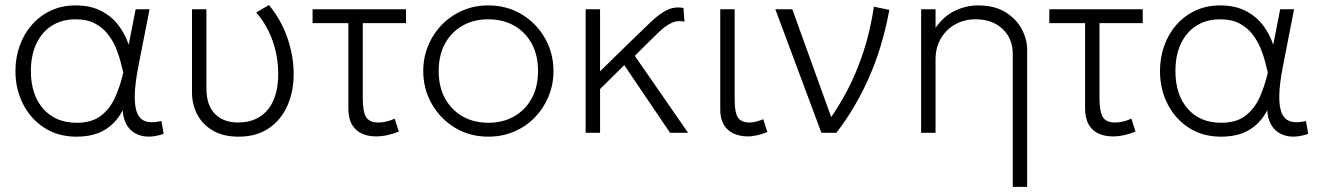

<svg xmlns="http://www.w3.org/2000/svg" viewBox="-20 -516 5143 746"><path d="M277 15Q205 15 151.8 -19.8Q98.5 -54.5 69.2 -112.5Q40 -170.5 40 -240Q40 -292 56.5 -338.2Q73 -384.5 104 -419.8Q135 -455 178 -475Q221 -495 274 -495Q331 -495 372.2 -474Q413.5 -453 440 -418.2Q466.5 -383.5 480 -342L507 -480H561L518 -260Q504 -189 503.5 -143.2Q503 -97.5 514.5 -73.5Q526 -49.5 549.5 -43.5Q573 -37.5 607 -46L616 4Q571 19.5 535.8 12.8Q500.5 6 479.8 -20Q459 -46 457 -88Q431.5 -38.5 387.8 -11.8Q344 15 277 15ZM278 -39Q336.5 -39 371.8 -66Q407 -93 427 -137.2Q447 -181.5 459 -234Q455 -249.5 448.8 -274.8Q442.5 -300 430.8 -328.8Q419 -357.5 399.2 -383Q379.5 -408.5 349 -424.8Q318.5 -441 274 -441Q221 -441 182 -416.5Q143 -392 121.5 -346.8Q100 -301.5 100 -240Q100 -148 147.8 -93.5Q195.5 -39 278 -39Z M907 15Q847 15 806.8 -8.8Q766.5 -32.5 746.2 -71.5Q726 -110.5 726 -157V-480H782V-174Q782 -106 815.5 -73Q849 -40 906 -40Q946 -40.5 975.2 -54.5Q1004.5 -68.5 1023.5 -93.5Q1042.5 -118.5 1051.8 -152.8Q1061 -187 1061 -228Q1061 -272.5 1051.5 -315Q1042 -357.5 1023 -396.2Q1004 -435 975.5 -467.5L1025 -496.5Q1072.5 -439 1096.8 -368.5Q1121 -298 1121 -228Q1121 -160.5 1096.8 -105.5Q1072.5 -50.5 1024.8 -17.8Q977 15 907 15Z M1440.5 14Q1410 14 1385.8 3Q1361.5 -8 1347.5 -32.2Q1333.5 -56.5 1333.5 -96V-426H1194.5V-480H1557.5V-426H1389.5V-136Q1389.5 -80.5 1403 -60.2Q1416.5 -40 1449.5 -40Q1465.5 -40 1481.2 -43.8Q1497 -47.5 1513.5 -55L1529.5 -5Q1508.5 4 1485.5 9Q1462.5 14 1440.5 14Z M1877.5 15Q1805 15 1747.8 -19.8Q1690.5 -54.5 1657.5 -112.5Q1624.5 -170.5 1624.5 -240Q1624.5 -292 1643.5 -338.2Q1662.5 -384.5 1696.8 -419.8Q1731 -455 1777 -475Q1823 -495 1877.5 -495Q1950 -495 2007.2 -460.2Q2064.5 -425.5 2097.5 -367.5Q2130.5 -309.5 2130.5 -240Q2130.5 -188 2111.5 -141.8Q2092.5 -95.5 2058.5 -60.2Q2024.5 -25 1978.2 -5Q1932 15 1877.5 15ZM1877.5 -39Q1934 -39 1977.5 -63.8Q2021 -88.5 2045.8 -133.5Q2070.5 -178.5 2070.5 -240Q2070.5 -301.5 2045.8 -346.8Q2021 -392 1977.5 -416.5Q1934 -441 1877.5 -441Q1821 -441 1777.5 -416.5Q1734 -392 1709.2 -346.8Q1684.5 -301.5 1684.5 -240Q1684.5 -178.5 1709.2 -133.5Q1734 -88.5 1777.5 -63.8Q1821 -39 1877.5 -39Z M2255.5 0V-480H2311.5V-239L2438.5 -363Q2479.5 -403 2511.2 -433Q2543 -463 2572.2 -477.2Q2601.5 -491.5 2635.5 -485L2639.5 -432Q2612.5 -438 2589.2 -427Q2566 -416 2540.2 -391.5Q2514.5 -367 2479.5 -332L2446.5 -299L2653.5 0H2583.5L2405.5 -263L2311.5 -170V0Z M2885.5 14Q2855 14 2830.8 3Q2806.5 -8 2792.5 -31Q2778.5 -54 2778.5 -90V-480H2834.5V-128Q2834.5 -78.5 2847.2 -59.2Q2860 -40 2893.5 -40Q2905 -40 2918.2 -43.5Q2931.5 -47 2945.5 -53L2961.5 -3Q2943 4.5 2923.2 9.2Q2903.5 14 2885.5 14Z M3171.5 0 2992.5 -480H3058.5L3218 -37.5L3202 -50.5Q3238.5 -101 3272.8 -166.2Q3307 -231.5 3334 -312.5Q3361 -393.5 3375.5 -490L3435.5 -477.5Q3408 -329.5 3354.5 -210.5Q3301 -91.5 3229.5 0Z M3915 210V-306Q3915 -366 3875.5 -403.5Q3836 -441 3770 -441Q3727 -441 3691.8 -421.5Q3656.5 -402 3635.8 -366.8Q3615 -331.5 3615 -285V0H3559V-480H3615V-408Q3648 -454.5 3691.5 -474.8Q3735 -495 3780 -495Q3843.5 -495 3886 -469Q3928.5 -443 3949.8 -403.2Q3971 -363.5 3971 -323V210Z M4303 14Q4272.5 14 4248.2 3Q4224 -8 4210 -32.2Q4196 -56.5 4196 -96V-426H4057V-480H4420V-426H4252V-136Q4252 -80.5 4265.5 -60.2Q4279 -40 4312 -40Q4328 -40 4343.8 -43.8Q4359.5 -47.5 4376 -55L4392 -5Q4371 4 4348 9Q4325 14 4303 14Z M4724 15Q4652 15 4598.8 -19.8Q4545.5 -54.5 4516.2 -112.5Q4487 -170.5 4487 -240Q4487 -292 4503.5 -338.2Q4520 -384.5 4551 -419.8Q4582 -455 4625 -475Q4668 -495 4721 -495Q4778 -495 4819.2 -474Q4860.5 -453 4887 -418.2Q4913.5 -383.5 4927 -342L4954 -480H5008L4965 -260Q4951 -189 4950.5 -143.2Q4950 -97.5 4961.5 -73.5Q4973 -49.5 4996.5 -43.5Q5020 -37.5 5054 -46L5063 4Q5018 19.5 4982.8 12.8Q4947.5 6 4926.8 -20Q4906 -46 4904 -88Q4878.5 -38.5 4834.8 -11.8Q4791 15 4724 15ZM4725 -39Q4783.5 -39 4818.8 -66Q4854 -93 4874 -137.2Q4894 -181.5 4906 -234Q4902 -249.5 4895.8 -274.8Q4889.5 -300 4877.8 -328.8Q4866 -357.5 4846.2 -383Q4826.5 -408.5 4796 -424.8Q4765.5 -441 4721 -441Q4668 -441 4629 -416.5Q4590 -392 4568.5 -346.8Q4547 -301.5 4547 -240Q4547 -148 4594.8 -93.5Q4642.5 -39 4725 -39Z"/></svg>

Font: Geologica Roman Thin
Style: Regular
Weight: 250
Designer: Sindre Bremnes, Frode Helland
Foundry: Monokrom Skriftforlag AS
Version: Version 1.010;gftools[0.9.28]